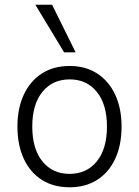

<svg xmlns="http://www.w3.org/2000/svg" viewBox="-20 -787 590 815"><path d="M276 8Q207 8 157.5 -23.5Q108 -55 81 -113Q54 -171 54 -250Q54 -327 81 -385Q108 -443 157.5 -475Q207 -507 276 -507Q343 -507 392.5 -475Q442 -443 469 -385Q496 -327 496 -250Q496 -171 469 -113Q442 -55 392.5 -23.5Q343 8 276 8ZM275 -49Q348 -49 391 -102Q434 -155 434 -250Q434 -344 391 -397Q348 -450 276 -450Q203 -450 160 -397Q117 -344 117 -250Q117 -155 160 -102Q203 -49 275 -49ZM252 -565 130 -767H201L301 -565Z"/></svg>

Font: Nunitoga
Style: Light
Weight: 300
Designer: Vernon Adams
Foundry: Vernon Adams
Version: Version 1.0